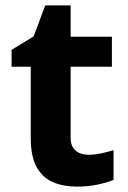

<svg xmlns="http://www.w3.org/2000/svg" viewBox="-20 -682 473 712"><path d="M307.3 -108.2Q332.2 -108.2 355.2 -113.2Q378.1 -118.2 401 -125.1V-14.9Q377.1 -4.9 341.8 2.5Q306.4 10 264.7 10Q215.9 10 177.4 -6Q139 -22 116.5 -61.4Q94 -100.8 94 -170.8V-434.6H22.9V-497.2L104.8 -547L147.7 -662H242V-545.8H395V-434.6H242V-170.8Q242 -139.5 260.1 -123.9Q278.1 -108.2 307.3 -108.2Z"/></svg>

Font: Noto Sans Hebrew
Style: Regular
Weight: 400
Designer: Monotype Design Team
Foundry: Monotype Imaging Inc.
Version: Version 2.003;January 10, 2023;FontCreator 14.0.0.2877 64-bi